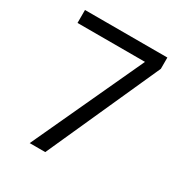

<svg xmlns="http://www.w3.org/2000/svg" viewBox="-168 -836 907 959"><g transform="rotate(30 286.0 -357.0)"><path d="M139.2 0 435.1 -639.2H45.9V-713.9H521V-648.9L229 0Z"/></g></svg>

Font: f02698313
Style: Regular
Weight: 400
Foundry: Ascender Corporation
Version: Version 1.10